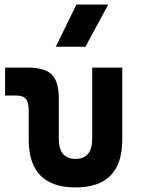

<svg xmlns="http://www.w3.org/2000/svg" viewBox="-20 -815 626 845"><path d="M312.5 9.8Q106.4 9.8 106.4 -200.2V-326.2Q106.4 -363.8 94.2 -379.2Q82 -394.5 51.8 -394.5H2.4V-517.6H100.1Q176.8 -517.6 207.8 -487.1Q238.8 -456.5 238.8 -380.9V-204.1Q238.8 -115.7 312.5 -115.7Q385.7 -115.7 385.7 -204.1V-517.6H518.1V-200.2Q518.1 9.8 312.5 9.8ZM225.6 -609.4 316.4 -794.9H456.5L356 -609.4Z"/></svg>

Font: Cascadia Mono PL
Style: Bold
Weight: 700
Monospace: yes
Designer: Aaron Bell
Foundry: Saja Typeworks
Version: Version 2404.023; ttfautohint (v1.8.4)